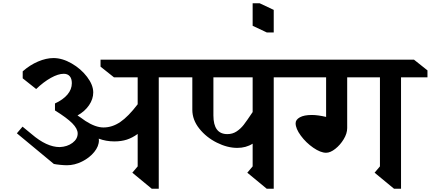

<svg xmlns="http://www.w3.org/2000/svg" viewBox="-20 -1154 2656 1184"><path d="M959 -677V10H916L796 -89L829 -128V-328Q796 -304 762 -293Q728 -282 685 -282Q634 -282 589 -299L590 -289Q590 -252 561 -216.5Q532 -181 486 -158Q440 -135 393 -135Q375 -135 350.5 -137.5Q326 -140 312 -143L84 -332L119 -373L175 -327Q268 -247 348 -247Q395 -249 427 -273Q459 -297 459 -331Q459 -360 426 -393.5Q393 -427 319 -473V-516Q369 -539 396 -571Q423 -603 423 -641Q423 -669 410 -684Q397 -699 373 -699Q339 -699 294 -674Q249 -649 203 -605L120 -671V-714Q164 -753 214.5 -774.5Q265 -796 310 -796Q364 -796 421.5 -763Q479 -730 517 -680Q555 -630 555 -584Q555 -543 529 -505Q503 -467 458 -442Q474 -432 507 -408Q569 -368 618 -368Q672 -368 721.5 -401.5Q771 -435 829 -511V-677H683L600 -743V-786H1039L1122 -720V-677Z M1831 -677H1668V10H1625L1505 -89L1538 -128V-268Q1497 -242 1443 -242Q1382 -242 1317 -274.5Q1252 -307 1209 -361Q1166 -415 1166 -477V-677H1089L1006 -743V-786H1748L1831 -720ZM1296 -677V-442Q1296 -327 1382 -327Q1414 -327 1439 -343.5Q1464 -360 1483 -384.5Q1502 -409 1538 -463V-677Z M1668 -954H1625L1538 -995V-1134H1581L1668 -1093Z M2453 -677V10H2410L2290 -89L2323 -128V-677H2121V-364Q2121 -331 2099.5 -295.5Q2078 -260 2047.5 -236Q2017 -212 1991 -212Q1957 -212 1912 -243Q1867 -274 1835 -317.5Q1803 -361 1803 -394Q1803 -416 1829 -430.5Q1855 -445 1903 -445Q1940 -445 1991 -433V-677H1704L1620 -743V-786H2533L2616 -720V-677Z"/></svg>

Font: InknutAntiqua
Style: Medium
Weight: 500
Designer: Claus Eggers Srensen
Foundry: Claus Eggers Srensen
Version: Version 1.000; ttfautohint (v1.2) -l 7 -r 28 -G 50 -x 13 -D 